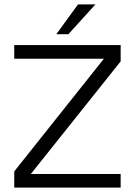

<svg xmlns="http://www.w3.org/2000/svg" viewBox="-20 -856 616 876"><path d="M415.5 -836 292 -700H237L336 -836ZM45 -650.5H530.5V-576L120.5 -62H530.5V0H45V-74L454 -588H45Z"/></svg>

Font: Overused Grotesk Book
Style: Regular
Weight: 375
Version: Version 0.004